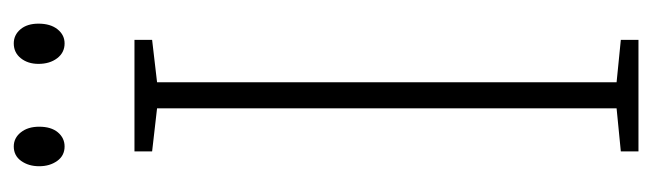

<svg xmlns="http://www.w3.org/2000/svg" viewBox="-346 -578 925 272"><g transform="rotate(-90 116.0 -442.5)"><path d="M195 0H37V-25L98 -31V-682L37 -689V-714H195V-689L135 -682V-31L195 -25ZM16 -849Q16 -864 23.5 -874.5Q31 -885 44 -885Q56 -885 64 -875Q72 -865 72 -849Q72 -832 64 -822.5Q56 -813 44 -813Q31 -813 23.5 -823.5Q16 -834 16 -849ZM161 -850Q161 -865 169 -875Q177 -885 190 -885Q202 -885 210 -875.5Q218 -866 218 -850Q218 -833 210 -823Q202 -813 190 -813Q177 -813 169 -823.5Q161 -834 161 -850Z"/></g></svg>

Font: Noto Sans Khmer UI ExtraCondensed ExtraLight
Style: Regular
Weight: 200
Width: 2
Designer: Danh Hong and the Monotype Design Team
Foundry: Monotype Imaging Inc.
Version: Version 2.002; ttfautohint (v1.8.4.7-5d5b)